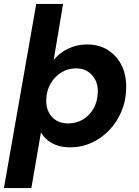

<svg xmlns="http://www.w3.org/2000/svg" viewBox="-37 -740 711 980"><path d="M-17 220 148 -720H285L237 -434Q256 -457 281.5 -474.5Q307 -492 338.5 -502.5Q370 -513 408 -513Q470 -513 515.5 -483.5Q561 -454 585 -403.5Q609 -353 607 -288Q606 -226 583 -171.5Q560 -117 521 -76Q482 -35 431 -11.5Q380 12 321 12Q285 12 256 2.5Q227 -7 206 -24.5Q185 -42 172 -64L123 220ZM310 -110Q353 -110 387 -130.5Q421 -151 441 -187Q461 -223 462 -268Q464 -303 450.5 -330.5Q437 -358 412 -374.5Q387 -391 351 -391Q309 -391 275 -369.5Q241 -348 220.5 -312Q200 -276 199 -229Q198 -195 211.5 -167.5Q225 -140 250.5 -125Q276 -110 310 -110Z"/></svg>

Font: DM Sans 18pt ExtraBold
Style: Italic
Weight: 800
Italic angle: -10°
Designer: Colophon Foundry, Jonny Pinhorn
Foundry: Colophon Foundry
Version: Version 4.004;gftools[0.9.30]